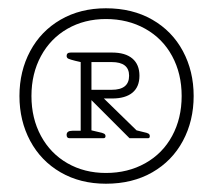

<svg xmlns="http://www.w3.org/2000/svg" viewBox="-20 -786 515 464"><path d="M27 -554Q27 -614 53 -662.5Q79 -711 126.5 -738.5Q174 -766 236 -766Q300 -766 348 -738.5Q396 -711 422 -662.5Q448 -614 448 -554Q448 -494 422 -445.5Q396 -397 348 -369.5Q300 -342 236 -342Q174 -342 126.5 -369.5Q79 -397 53 -445.5Q27 -494 27 -554ZM419 -554Q419 -608 396 -650.5Q373 -693 331 -716.5Q289 -740 236 -740Q184 -740 143 -716.5Q102 -693 79 -650.5Q56 -608 56 -554Q56 -500 79 -457.5Q102 -415 143 -391.5Q184 -368 236 -368Q289 -368 331 -391.5Q373 -415 396 -457.5Q419 -500 419 -554ZM141 -460Q141 -470 155 -470H175V-636L162 -639Q150 -642 145.5 -644Q141 -646 141 -651Q141 -659 151 -659H251Q283 -659 300 -644.5Q317 -630 317 -603Q317 -576 300 -562Q283 -548 251 -548H231L310 -471L326 -467Q336 -465 339 -463Q342 -461 342 -457Q342 -452 338 -452H293L201 -544V-471L218 -467Q228 -465 231.5 -463Q235 -461 235 -457Q235 -452 230 -452H148Q141 -452 141 -460ZM250 -569Q292 -569 292 -603Q292 -636 250 -636H201V-569Z"/></svg>

Font: Maitree ExtraLight
Style: Regular
Weight: 275
Designer: CadsonDemak Team
Foundry: CadsonDemak
Version: Version 1.003